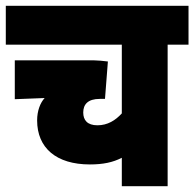

<svg xmlns="http://www.w3.org/2000/svg" viewBox="-20 -642 670 662"><path d="M630 -488V-622H0V-488H400V-251C378 -227 351 -210 316 -210C281 -210 267 -228 267 -254C267 -282 283 -301 324 -301H342L352 -430C336 -432 316 -434 303 -434H31V-300L134 -304C119 -288 108 -260 108 -227C108 -132 174 -75 290 -75C335 -75 369 -82 400 -98V0H558V-488Z"/></svg>

Font: Noto Sans Condensed Black
Style: Regular
Weight: 900
Width: 3
Designer: Monotype Design Team
Foundry: Monotype Imaging Inc.
Version: Version 2.013